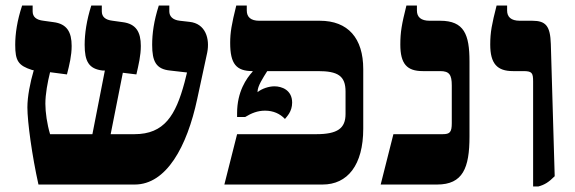

<svg xmlns="http://www.w3.org/2000/svg" viewBox="-20 -667 2078 694"><path d="M119 0H467C581 0 656 -136 693 -310L729 -477C739 -527 723 -582 665 -588L630 -592C603 -595 592 -609 592 -626V-647H554C536 -591 530 -545 530 -505C530 -445 544 -417 595 -412L656 -405L647 -369C615 -250 574 -182 466 -182H380L424 -404L473 -398C481 -433 489 -466 489 -501C489 -551 472 -581 423 -587L387 -592C361 -595 348 -606 348 -626V-647H310C293 -594 286 -545 286 -505C286 -445 301 -418 351 -412H359L314 -182H161C150 -219 144 -261 144 -292C144 -327 152 -370 161 -406L222 -398C231 -433 239 -466 239 -501C239 -551 222 -581 173 -587L137 -592C111 -595 98 -606 98 -626V-647H60C42 -593 35 -545 35 -505C35 -447 46 -430 96 -414L102 -413C89 -369 79 -318 79 -279C79 -226 96 -103 119 0Z M1293 -202V-417C1293 -529 1238 -592 1136 -592H917C887 -592 872 -605 872 -629V-647H834C817 -579 812 -549 812 -512C812 -436 834 -410 893 -410V-408C871 -384 837 -336 837 -258V-244H866C889 -258 911 -267 938 -267C968 -267 992 -256 1010 -237C1016 -245 1036 -263 1036 -296C1036 -342 998 -355 972 -355C952 -355 927 -347 911 -334V-336C911 -356 931 -386 946 -410H1129C1201 -410 1229 -393 1229 -336V-255C1229 -203 1200 -182 1123 -182H837L791 0H1146C1236 0 1293 -70 1293 -202Z M1356 0H1560C1653 0 1677 -60 1677 -173V-445C1677 -542 1658 -592 1571 -592H1533C1502 -592 1487 -605 1487 -629V-647H1449C1432 -579 1427 -551 1427 -506C1427 -436 1451 -410 1508 -410H1571C1604 -410 1613 -397 1613 -358V-222C1613 -189 1606 -182 1580 -182H1402Z M1907 7H1926C1948 1 1963 -8 1985 -30L1971 -508C1969 -573 1953 -592 1904 -592H1859C1827 -592 1813 -606 1813 -629V-647H1775C1758 -580 1752 -551 1752 -506C1752 -437 1777 -410 1834 -410H1871C1903 -410 1907 -404 1907 -372Z"/></svg>

Font: Noto Serif Hebrew Extra
Style: Regular
Weight: 800
Designer: Monotype Design Team
Foundry: Monotype Imaging Inc.
Version: Version 1.901